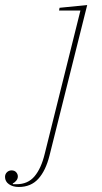

<svg xmlns="http://www.w3.org/2000/svg" viewBox="-141 -532 407 764"><path d="M-66 212Q-90 212 -105.5 201Q-121 190 -121 172Q-121 161 -113.5 153.5Q-106 146 -95 146Q-83 146 -76.5 153.5Q-70 161 -70 170Q-70 179 -76 186.5Q-82 194 -90 198V201H-75Q-30 201 -3.5 169.5Q23 138 37 80L179 -490H94L96 -501L206 -512L56 87Q41 147 11.5 179.5Q-18 212 -66 212Z"/></svg>

Font: IBM Plex Serif Thin
Style: Italic
Weight: 100
Italic angle: -14°
Designer: Mike Abbink, Paul van der Laan, Pieter van Rosmalen
Foundry: Bold Monday
Version: Version 3.001